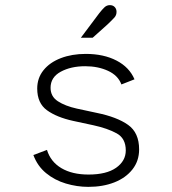

<svg xmlns="http://www.w3.org/2000/svg" viewBox="-20 -716 672 748"><path d="M324 12Q280 12 236.5 -1Q193 -14 159.5 -41.5Q126 -69 110 -112L163 -132Q177 -86 219 -61Q261 -36 325 -36Q395 -36 432.5 -62.5Q470 -89 470 -130Q470 -177 434.5 -196.5Q399 -216 344 -228L265 -245Q201 -259 163 -286.5Q125 -314 125 -371Q125 -412 149.5 -442.5Q174 -473 217 -489.5Q260 -506 314 -506Q384 -506 434 -480Q484 -454 504 -407L453 -387Q440 -422 401 -440Q362 -458 312 -458Q256 -458 216.5 -436.5Q177 -415 177 -374Q177 -340 205.5 -321.5Q234 -303 279 -293L358 -276Q436 -260 479 -229.5Q522 -199 522 -134Q522 -89 496 -56Q470 -23 425.5 -5.5Q381 12 324 12ZM295 -569 367 -665Q378 -679 387 -687.5Q396 -696 408 -696Q420 -696 427 -688.5Q434 -681 434 -670Q434 -657 426 -648Q418 -639 398 -620L341 -569Z"/></svg>

Font: Atkinson Hyperlegible Mono ExtraLight
Style: Regular
Weight: 200
Monospace: yes
Designer: Elliott Scott, Megan Eiswerth, Linus Boman, Theodore Petrosky, Letters from Sweden
Foundry: Applied Design Works, Letters from Sweden
Version: Version 2.001